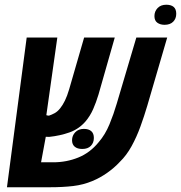

<svg xmlns="http://www.w3.org/2000/svg" viewBox="-20 -788 762 808"><path d="M9.3 0 92.3 -629.9H221.2L171.4 -277.8L159.7 -308.1Q165.5 -306.2 173.3 -303.7Q181.2 -301.3 186 -301.3Q197.8 -305.2 210 -311.8Q222.2 -318.4 233.4 -332.5Q243.7 -345.2 253.2 -364.5Q262.7 -383.8 271 -412.1L334 -629.9H462.9L394.5 -390.1Q384.8 -357.9 372.1 -328.9Q359.4 -299.8 339.4 -276.4Q311.5 -244.6 272.2 -230.7Q232.9 -216.8 187 -211.9Q175.3 -211.9 168 -212.6Q160.6 -213.4 151.1 -217.5Q141.6 -221.7 122.1 -231.9L183.6 -271.5L152.8 -105H204.1Q259.8 -105 309.3 -125Q358.9 -145 395.5 -189.9Q422.9 -221.7 440.7 -264.9Q458.5 -308.1 471.2 -351.6L553.7 -629.9H683.6L599.6 -342.3Q586.9 -299.3 571 -255.6Q555.2 -211.9 533.9 -173.1Q512.7 -134.3 483.9 -106.4Q461.4 -82 430.9 -60.5Q400.4 -39.1 369.1 -26.4Q331.5 -10.3 287.6 -5.1Q243.7 0 190.4 0ZM326.2 -161.1Q305.7 -161.1 294.4 -170.7Q283.2 -180.2 283.2 -197.8Q283.2 -217.3 296.6 -231.4Q310.1 -245.6 333 -245.6Q353 -245.6 364 -236.1Q375 -226.6 375 -207.5Q375 -187 362.3 -174.1Q349.6 -161.1 326.2 -161.1ZM672.4 -683.6Q654.3 -683.6 642.1 -692.4Q629.9 -701.2 629.9 -720.2Q629.9 -740.2 643.3 -754.2Q656.7 -768.1 679.7 -768.1Q700.2 -768.1 710.9 -758.8Q721.7 -749.5 721.7 -730Q721.7 -709.5 708.7 -696.5Q695.8 -683.6 672.4 -683.6Z"/></svg>

Font: Open Sans Condensed
Style: Italic
Weight: 400
Width: 3
Italic angle: -12°
Designer: Monotype Design Team
Foundry: Monotype Imaging Inc.
Version: Version 3.000